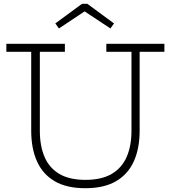

<svg xmlns="http://www.w3.org/2000/svg" viewBox="-20 -983 900 1012"><path d="M540.5 -752H846.5V-710H716V-293.5Q716 -201 685.5 -133Q655 -65 591.8 -28Q528.5 9 429.5 9Q331 9 268 -28Q205 -65 174.8 -133Q144.5 -201 144.5 -293.5V-710H13.5V-752H322V-710H190V-293.5Q190 -214 214.8 -156Q239.5 -98 292.5 -66.5Q345.5 -35 430.5 -35Q515.5 -35 569 -66.5Q622.5 -98 647.8 -156.2Q673 -214.5 673 -293.5V-710H540.5ZM440 -963 581 -859.5 562 -833 426 -923 290.5 -833 271.5 -859.5 412.5 -963Z"/></svg>

Font: Hepta Slab Light
Style: Regular
Weight: 300
Designer: Michael LaGattuta
Foundry: Michael LaGattuta
Version: Version 1.102